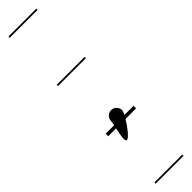

<svg xmlns="http://www.w3.org/2000/svg" viewBox="-257 -436 641 641"><g transform="rotate(-45 64.0 -115.5)"><path d="M-2.5 226V232H129V226ZM-2.5 -235V-229H129V-235ZM-2.5 -463V-457H129V-463ZM34.6 8C29.3 32.1 23.1 61 33 61C42.2 61 64.8 32.1 79.2 8H129V-4H85.9C89.7 -11.4 92 -17.6 92 -21C92 -35 80 -47 66 -47C52 -47 40 -35 40 -21C40 -17.6 38.9 -11.4 37.3 -4H-2.5V8Z"/></g></svg>

Font: LetsTraceRuled
Style: Medium
Weight: 500
Version: Version 003.000